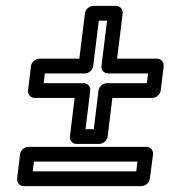

<svg xmlns="http://www.w3.org/2000/svg" viewBox="-20 -606 575 651"><path d="M270 -168 286 -299C288 -314 275 -324 264 -324H128L132 -357H268C283 -357 295 -371 296 -382L315 -536H343L324 -382C322 -367 335 -357 346 -357H482L478 -324H342C327 -324 315 -310 314 -299L298 -168ZM217 -143C216 -132 224 -118 239 -118H317C328 -118 343 -128 345 -143L361 -274H497C508 -274 523 -284 525 -299L535 -382C536 -393 528 -407 513 -407H377L396 -561C397 -572 389 -586 374 -586H296C285 -586 270 -576 268 -561L249 -407H113C102 -407 87 -397 85 -382L75 -299C74 -288 82 -274 97 -274H233ZM91 -25 95 -58H446L442 -25ZM38 0C37 11 45 25 60 25H460C471 25 486 15 488 0L499 -83C500 -94 492 -108 477 -108H76C65 -108 50 -98 48 -83Z"/></svg>

Font: Falling Sky
Style: CondOuObl
Weight: 400
Designer: Paul D. Hunt
Foundry: Adobe Systems Incorporated
Version: Version 1.02